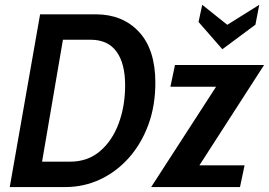

<svg xmlns="http://www.w3.org/2000/svg" viewBox="-20 -758 1090 778"><path d="M19.5 0 142.5 -700H367.5Q477 -700 543.2 -628.8Q609.5 -557.5 609.5 -422.5Q609.5 -329.5 581 -252.2Q552.5 -175 502.2 -118.5Q452 -62 385.8 -31Q319.5 0 244.5 0ZM347 -597H235L150.5 -103H265Q335 -103 384.8 -145Q434.5 -187 460.8 -257.5Q487 -328 487 -412.5Q487 -501 452 -549Q417 -597 347 -597ZM592.5 0 855.5 -406.5H670.5L689 -494.5H1050L788 -88H971L952.5 0ZM881 -558.5 784.5 -669 799.5 -738.5 901 -657.5 1030.5 -738.5 1015 -658Z"/></svg>

Font: Cabin Condensed SemiBold
Style: Italic
Weight: 600
Width: 3
Italic angle: -10°
Designer: Pablo Impallari
Foundry: Pablo Impallari. http://www.impallari.com Igino Marini. http://www.ikern.com
Version: Version 3.001; ttfautohint (v1.8.3)